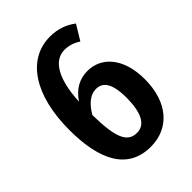

<svg xmlns="http://www.w3.org/2000/svg" viewBox="-204 -785 900 900"><g transform="rotate(-45 246.5 -335.0)"><path d="M301 -447C249 -447 205 -424 171 -373C178 -518 224 -593 295 -593C324 -593 350 -584 375 -568L420 -642C386 -668 344 -685 291 -685C139 -685 45 -540 45 -311C45 -109 109 15 260 15C384 15 464 -79 464 -229C464 -372 391 -447 301 -447ZM342 -227C341 -128 314 -77 260 -77C197 -77 173 -133 171 -284C197 -330 231 -359 269 -359C312 -359 342 -328 342 -227Z"/></g></svg>

Font: Fira Sans Condensed Medium
Style: Regular
Weight: 500
Width: 3
Designer: Carrois Corporate & Edenspiekermann AG
Foundry: Carrois Corporate GbR & Edenspiekermann AG
Version: Version 4.202;PS 004.202;hotconv 1.0.88;makeotf.lib2.5.64775